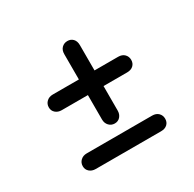

<svg xmlns="http://www.w3.org/2000/svg" viewBox="-96 -483 592 585"><g transform="rotate(-30 200.0 -190.5)"><path d="M85 -207Q72 -207 63.5 -214.5Q55 -222 55 -234Q55 -246 63.5 -254Q72 -262 85 -262H177V-351Q177 -365 185 -373Q193 -381 205 -381Q217 -381 224.5 -373Q232 -365 232 -351V-262H315Q329 -262 337 -254Q345 -246 345 -234Q345 -222 337 -214.5Q329 -207 315 -207H232V-121Q232 -108 224.5 -99.5Q217 -91 205 -91Q193 -91 185 -99.5Q177 -108 177 -121V-207ZM315 0H85Q72 0 63.5 -7.5Q55 -15 55 -27Q55 -39 63.5 -47Q72 -55 85 -55H315Q329 -55 337 -47Q345 -39 345 -27Q345 -15 337 -7.5Q329 0 315 0Z"/></g></svg>

Font: Dongle
Style: Regular
Weight: 400
Designer: Yanghee Ryu
Foundry: Yanghee Ryu
Version: Version 2.000